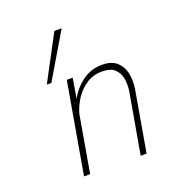

<svg xmlns="http://www.w3.org/2000/svg" viewBox="-127 -807 856 914"><g transform="rotate(-20 301.0 -349.5)"><path d="M485 -308 431 0H461L515 -311Q521 -354 512.5 -390Q504 -426 478 -448Q452 -470 405 -470Q350 -470 306.5 -438.5Q263 -407 237 -359L254 -460H224L144 0H175L225 -288Q236 -327 259.5 -362Q283 -397 318 -419Q353 -441 396 -440Q436 -440 457 -421.5Q478 -403 484 -373Q490 -343 485 -308ZM248 -699 127 -471H150L285 -699Z"/></g></svg>

Font: Jost* 200 Thin Italic
Style: Italic
Weight: 200
Italic angle: -10°
Version: Version 3.200; ttfautohint (v0.97) -l 8 -r 50 -G 200 -x 14 -